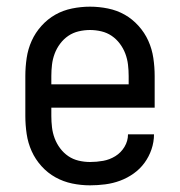

<svg xmlns="http://www.w3.org/2000/svg" viewBox="-20 -548 540 576"><path d="M250 8Q223 8 196.5 2.5Q170 -3 146.5 -16Q123 -29 104.5 -49.5Q86 -70 75 -94.5Q64 -119 60 -146Q56 -173 56 -200V-320Q56 -347 60 -374Q64 -401 75 -425.5Q86 -450 104.5 -470.5Q123 -491 146 -504Q169 -517 196 -522.5Q223 -528 250 -528Q277 -528 304 -522.5Q331 -517 354 -504Q377 -491 395.5 -470.5Q414 -450 425 -425.5Q436 -401 440 -374Q444 -347 444 -320V-225H134V-200Q134 -183 136 -166Q138 -149 144 -133Q150 -117 160.5 -103Q171 -89 185 -79.5Q199 -70 216 -66Q233 -62 250 -62Q270 -62 289.5 -65.5Q309 -69 326 -79.5Q343 -90 353.5 -107.5Q364 -125 364 -145H442Q442 -122 434.5 -100Q427 -78 413.5 -59.5Q400 -41 381 -27.5Q362 -14 340.5 -6Q319 2 296 5Q273 8 250 8ZM366 -295V-320Q366 -337 364 -354Q362 -371 356 -387Q350 -403 339.5 -417Q329 -431 315 -440.5Q301 -450 284 -454Q267 -458 250 -458Q233 -458 216 -454Q199 -450 185 -440.5Q171 -431 160.5 -417Q150 -403 144 -387Q138 -371 136 -354Q134 -337 134 -320V-295Z"/></svg>

Font: Iosevka Term
Style: Regular
Weight: 400
Monospace: yes
Designer: Belleve Invis
Foundry: Belleve Invis
Version: Version 30.0.1